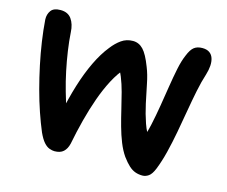

<svg xmlns="http://www.w3.org/2000/svg" viewBox="-101 -851 1185 1002"><g transform="rotate(15 491.0 -350.0)"><path d="M744 12Q723 12 705 5.5Q687 -1 670 -16.5Q653 -32 633 -59Q613 -88 598 -125.5Q583 -163 571 -206.5Q559 -250 548.5 -295Q538 -340 527 -381.5Q516 -423 502 -457.5Q488 -492 470 -514L513 -502Q481 -467 455 -417.5Q429 -368 408 -309Q387 -250 370 -184.5Q353 -119 340 -52Q333 -23 316 -7.5Q299 8 268 8Q256 8 240.5 2.5Q225 -3 210 -20Q195 -37 180 -70Q161 -115 142.5 -169Q124 -223 108 -283Q92 -343 79 -404.5Q66 -466 57 -527Q48 -588 44 -644Q43 -672 57.5 -692Q72 -712 109 -712Q149 -712 168.5 -684.5Q188 -657 190 -614Q193 -567 200.5 -515.5Q208 -464 219 -411.5Q230 -359 245 -306.5Q260 -254 278 -201L250 -194Q267 -277 289.5 -350Q312 -423 341 -483.5Q370 -544 404 -586Q427 -616 454 -635Q481 -654 516 -654Q548 -654 571.5 -629.5Q595 -605 619 -542Q634 -505 643.5 -456.5Q653 -408 664.5 -355.5Q676 -303 692.5 -255Q709 -207 736 -172L694 -168Q710 -208 721 -258.5Q732 -309 741 -364Q750 -419 758.5 -473Q767 -527 776.5 -573Q786 -619 800 -651Q814 -686 831 -699Q848 -712 875 -712Q899 -712 913.5 -702Q928 -692 934 -674Q940 -656 938.5 -633Q937 -610 929 -584Q915 -541 904 -487Q893 -433 883 -374Q873 -315 862 -255.5Q851 -196 837.5 -141.5Q824 -87 806 -42Q793 -10 777 1Q761 12 744 12Z"/></g></svg>

Font: Shantell Sans SemiBold
Style: Regular
Weight: 600
Designer: Stephen Nixon, Anya Danilova, Shantell Martin
Foundry: Arrow Type
Version: Version 1.011;[c5ecc13dd]